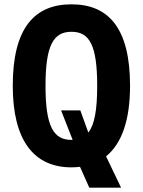

<svg xmlns="http://www.w3.org/2000/svg" viewBox="-20 -762 660 888"><path d="M351.5 -251.5H262.5L316 -115H310.5C227.5 -115 190.5 -177 190.5 -365C190.5 -553.5 227.5 -615 310.5 -615C394 -615 429.5 -553.5 429.5 -365C429.5 -252.5 417 -185 388.5 -149ZM581.5 -365C581.5 -632 482 -742 310.5 -742C139 -742 39 -632 39 -365C39 -109.5 139 12 310.5 12C324 12 337 11 350 9.5L393 106H540L470.5 -39C542 -96.5 581.5 -204.5 581.5 -365Z"/></svg>

Font: Monaspace Neon
Style: Bold
Weight: 700
Designer: Riley Cran & the Lettermatic Team
Foundry: Lettermatic
Version: Version 1.200 (Monaspace Neon)